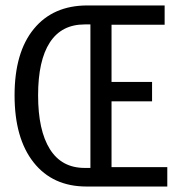

<svg xmlns="http://www.w3.org/2000/svg" viewBox="-20 -681 640 701"><path d="M295.9 0Q172.4 0 102.8 -87.9Q33.2 -175.8 33.2 -333Q33.2 -489.7 103.5 -575.4Q173.8 -661.1 298.8 -661.1H581.1V-590.8H387.2V-381.8H535.2V-311H387.2V-70.8H590.8V0ZM289.1 -67.9H310.1V-591.8H289.1Q204.6 -591.8 161.9 -525.9Q119.1 -460 119.1 -333Q119.1 -205.1 162.1 -136.5Q205.1 -67.9 289.1 -67.9Z"/></svg>

Font: Office Code Pro D
Style: Regular
Weight: 400
Designer: Nathan Rutzky & Paul D. Hunt
Foundry: Adobe Systems Incorporated
Version: Version 1.004;PS 001.004;hotconv 1.0.70;makeotf.lib2.5.58329